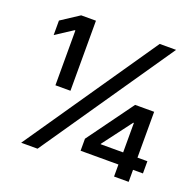

<svg xmlns="http://www.w3.org/2000/svg" viewBox="-127 -862 1016 996"><g transform="rotate(20 381.0 -364.0)"><path d="M154.8 -340.8V-643.6H150.9L57.1 -582.5V-662.6L156.2 -727.5H237.8V-340.8ZM89.8 0 589.8 -727.5H680.2L180.2 0ZM393.6 -66.4V-132.8L578.1 -386.7H635.3V-296.4H600.6L480 -136.2V-133.8H737.8V-66.4ZM602.5 0V-86.9L604 -116.2V-386.7H683.1V0Z"/></g></svg>

Font: V-Inter
Style: Medium-500
Weight: 500
Designer: Rasmus Andersson
Foundry: rsms
Version: Version 4.000;git-4146feb